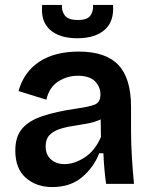

<svg xmlns="http://www.w3.org/2000/svg" viewBox="-20 -745 617 778"><path d="M192 13Q127 13 84.5 -24.5Q42 -62 42 -135Q42 -191 69.5 -223.5Q97 -256 152 -274.5Q207 -293 290 -305Q340 -312 363.5 -321Q387 -330 387 -362Q387 -393 365 -415.5Q343 -438 295 -438Q252 -438 215.5 -414.5Q179 -391 168 -341L55 -376Q77 -454 139.5 -495Q202 -536 299 -536Q408 -536 459.5 -482Q511 -428 511 -312V-214Q511 -163 514.5 -107Q518 -51 523 0H410Q402 -54 399 -124H382Q360 -67 312.5 -27Q265 13 192 13ZM242 -80Q281 -80 323 -107Q365 -134 389 -190L388 -261Q364 -250 334.5 -244.5Q305 -239 275 -234.5Q245 -230 220 -221.5Q195 -213 180 -197Q165 -181 165 -152Q165 -118 186.5 -99Q208 -80 242 -80ZM151 -725H231Q229 -701 242.5 -682.5Q256 -664 296 -664Q334 -664 346.5 -682Q359 -700 357 -725H438Q443 -658 404 -624Q365 -590 293 -590Q221 -590 182.5 -624.5Q144 -659 151 -725Z"/></svg>

Font: Bricolage Grotesque 12pt SemiBold
Style: Regular
Weight: 600
Designer: Mathieu Triay
Foundry: Atelier Triay
Version: Version 1.001; ttfautohint (v1.8.4.7-5d5b);gftools[0.9.33.de